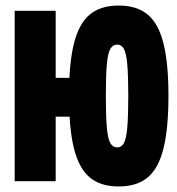

<svg xmlns="http://www.w3.org/2000/svg" viewBox="-20 -654 640 693"><path d="M408 19Q343 19 304 -13.5Q265 -46 247 -118Q229 -190 229 -308Q229 -426 247 -497.5Q265 -569 304 -601.5Q343 -634 408 -634Q474 -634 513 -601.5Q552 -569 570 -497.5Q588 -426 588 -308Q588 -190 570 -118Q552 -46 513 -13.5Q474 19 408 19ZM33 0V-615H181V-373H261V-233H181V0ZM402 -122Q419 -122 427.5 -138Q436 -154 439.5 -195Q443 -236 443 -308Q443 -380 439.5 -420.5Q436 -461 427.5 -477Q419 -493 402 -493Q387 -493 378 -477Q369 -461 365.5 -420.5Q362 -380 362 -308Q362 -236 365.5 -195Q369 -154 378 -138Q387 -122 402 -122Z"/></svg>

Font: Martian Mono Condensed
Style: Bold
Weight: 700
Width: 3
Designer: Roman Shamin
Foundry: Evil Martians
Version: Version 1.000